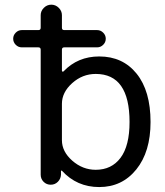

<svg xmlns="http://www.w3.org/2000/svg" viewBox="-20 -794 689 804"><path d="M522.5 -283.2Q522.5 -484.4 380.9 -484.4Q325.2 -484.4 282.2 -445.8Q239.3 -407.2 239.3 -359.4V-207Q239.3 -159.2 282.7 -121.1Q326.2 -83 380.9 -83Q447.3 -83 484.9 -133.3Q522.5 -183.6 522.5 -283.2ZM71.3 -595.7Q56.6 -595.7 45.9 -606.4Q35.2 -617.2 35.2 -631.8Q35.2 -646.5 45.9 -657.2Q56.6 -668 71.3 -668H140.6Q150.4 -668 150.4 -677.7V-730.5Q150.4 -748 163.6 -761.2Q176.8 -774.4 194.8 -774.4Q212.9 -774.4 226.1 -761.2Q239.3 -748 239.3 -730.5V-677.7Q239.3 -668 249 -668H386.7Q401.4 -668 412.1 -657.2Q422.9 -646.5 422.9 -631.8Q422.9 -617.2 412.1 -606.4Q401.4 -595.7 386.7 -595.7H249Q239.3 -595.7 239.3 -585.9V-498Q239.3 -495.1 241.7 -494.1Q244.1 -493.2 246.1 -495.1Q305.7 -557.6 395.5 -557.6Q494.1 -557.6 552.2 -485.4Q610.4 -413.1 610.4 -283.2Q610.4 -158.2 550.8 -84.5Q491.2 -10.7 395.5 -10.7Q301.8 -10.7 239.3 -79.1Q238.3 -80.1 236.8 -79.6Q235.4 -79.1 235.4 -77.1V-62.5Q234.4 -44.9 222.2 -32.7Q210 -20.5 192.4 -20.5Q174.8 -20.5 162.6 -32.7Q150.4 -44.9 150.4 -62.5V-585.9Q150.4 -595.7 140.6 -595.7Z"/></svg>

Font: Gen Jyuu GothicX Regular
Style: Regular
Weight: 400
Designer: [Source Han Sans]
Ryoko NISHIZUKA  (kana & ideographs); Paul D. Hunt (Latin, Greek & Cyrillic); Wenlong ZHANG  (bopomofo
Version: Version 1.002.20150607